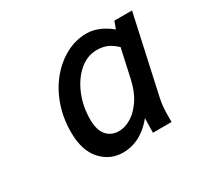

<svg xmlns="http://www.w3.org/2000/svg" viewBox="-99 -821 685 660"><g transform="rotate(-30 243.5 -491.0)"><path d="M96 -432Q96 -488 113 -536.5Q130 -585 160 -621.5Q190 -658 229 -679Q268 -700 312 -700Q338 -700 366 -687Q394 -674 417 -651L406 -584Q384 -609 363 -621Q342 -633 314 -633Q275 -633 243.5 -605.5Q212 -578 193.5 -533.5Q175 -489 175 -437Q175 -395 193 -374Q211 -353 242 -353Q265 -353 289.5 -367.5Q314 -382 334.5 -412Q355 -442 365 -487L399 -642L417 -690H487L420 -385Q416 -367 414.5 -351Q413 -335 413 -316V-290H339L341 -377L357 -372Q333 -331 296.5 -306.5Q260 -282 217 -282Q166 -282 131 -320.5Q96 -359 96 -432Z"/></g></svg>

Font: Radio Canada
Style: Italic
Weight: 400
Italic angle: -12°
Designer: Charles Daoud, Etienne Aubert Bonn, Alexandre Saumier Demers, Jacques Le Bailly
Foundry: Radio-Canada
Version: Version 2.104;gftools[0.9.28.dev5+ged2979d]